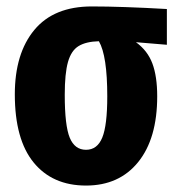

<svg xmlns="http://www.w3.org/2000/svg" viewBox="-20 -559 542 596"><path d="M498 -420 402 -428Q438 -402 453 -362Q468 -322 468 -260Q468 -129 409 -56Q350 17 247 17Q143 17 84.5 -54.5Q26 -126 26 -266Q26 -393 86.5 -466Q147 -539 265 -539Q358 -539 498 -531ZM313 -260Q313 -386 287 -431Q247 -430 224 -416Q201 -402 191 -366.5Q181 -331 181 -265Q181 -169 196.5 -131.5Q212 -94 247 -94Q282 -94 297.5 -132Q313 -170 313 -260Z"/></svg>

Font: Fira Sans Extra Condensed
Style: Bold
Weight: 700
Width: 1
Designer: Carrois Corporate & Edenspiekermann AG
Foundry: Carrois Corporate GbR & Edenspiekermann AG
Version: Version 4.203